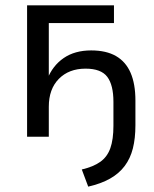

<svg xmlns="http://www.w3.org/2000/svg" viewBox="-20 -510 575 716"><path d="M309 186 285 122Q328 112 354 93.5Q380 75 391.5 42.5Q403 10 403 -41V-130Q403 -193 380 -223.5Q357 -254 299 -254Q237 -254 199.5 -216Q162 -178 162 -112V0H81V-490H405V-424H162V-214H156Q176 -265 217.5 -293.5Q259 -322 320 -322Q376 -322 412.5 -301Q449 -280 467 -238.5Q485 -197 485 -135V-43Q485 6 475.5 43.5Q466 81 445 109Q424 137 390.5 156Q357 175 309 186Z"/></svg>

Font: Nunito Sans 10pt SemiCondensed
Style: Regular
Weight: 400
Width: 4
Designer: Vernon Adams
Foundry: Vernon Adams
Version: Version 3.101;gftools[0.9.27]